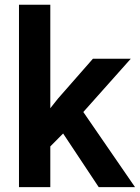

<svg xmlns="http://www.w3.org/2000/svg" viewBox="-20 -770 576 790"><path d="M386.2 0 239.7 -220.7 187 -167.5V0H58.1V-750.5H187V-324.7L218.8 -364.7L362.3 -528.3H518.1L322.8 -309.1L535.6 0Z"/></svg>

Font: Vazirmatn FD SemiBold
Style: Regular
Weight: 600
Designer: Saber Rastikerdar
Foundry: Saber Rastikerdar
Version: Version 33.001